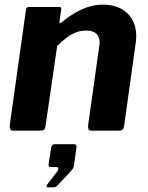

<svg xmlns="http://www.w3.org/2000/svg" viewBox="-20 -560 636 823"><path d="M36 0Q26 0 23.5 -7.5Q21 -15 22 -25L91 -516Q92 -525 95 -527.5Q98 -530 105 -530H233Q239 -530 241.5 -527.5Q244 -525 242 -517L235 -467Q234 -455 245 -465Q286 -499 330 -519.5Q374 -540 420 -540Q488 -540 526 -503Q564 -466 564 -406Q564 -399 563.5 -392Q563 -385 562 -378L512 -20Q510 -8 505 -4Q500 0 487 0H372Q361 0 359 -7Q357 -14 358 -25L405 -359Q406 -365 406.5 -370Q407 -375 407 -378Q407 -403 392.5 -416Q378 -429 348 -429Q326 -429 305.5 -421Q285 -413 265.5 -398.5Q246 -384 225 -363L175 -19Q173 -6 167.5 -3Q162 0 148 0H36ZM184 243Q180 243 179.5 239Q179 235 183 230L224 177Q231 168 230 162Q229 156 222 156H199Q192 156 189.5 152.5Q187 149 189 139L199 75Q202 58 214 58H296Q309 58 308 70L297 150Q295 161 288 169L233 228Q228 234 222.5 238.5Q217 243 208 243Z"/></svg>

Font: Libre Franklin Thin
Style: Bold Italic
Weight: 700
Italic angle: -8°
Version: Version 3.000